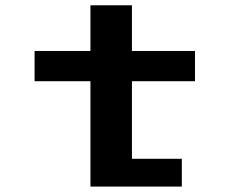

<svg xmlns="http://www.w3.org/2000/svg" viewBox="-20 -688 890 708"><path d="M107.5 -388.5V-500H313.5V-668.5H466.5V-500H699V-388.5H466.5V-102.5H650.5V0H313.5V-388.5Z"/></svg>

Font: League Mono Wide SemiBold
Style: Regular
Weight: 600
Width: 8
Designer: Tyler Finck
Foundry: The League of Moveable Type / Tyler Finck
Version: Version 2.210